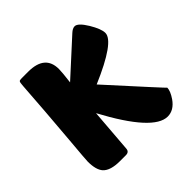

<svg xmlns="http://www.w3.org/2000/svg" viewBox="-152 -697 842 842"><g transform="rotate(-45 269.5 -276.0)"><path d="M495 -30Q467 10 428 10Q341 10 216 -223L200 -20Q199 0 178 0H142Q83 0 60 -25Q40 -47 40 -98Q40 -110 50 -223Q65 -399 74 -533Q75 -555 79 -559Q82 -562 95 -562H134Q238 -562 238 -475Q238 -455 231 -399L391 -545Q406 -559 419 -559Q439 -559 467 -513Q494 -468 494 -443Q494 -390 307 -310Q516 -79 516 -81Q516 -61 495 -30Z"/></g></svg>

Font: PoetsenOne
Style: Regular
Weight: 400
Designer: Rodrigo Fuenzalida, Pablo Impallari
Foundry: Pablo Impallari, Rodrigo Fuenzalida
Version: Version 1.000